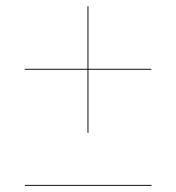

<svg xmlns="http://www.w3.org/2000/svg" viewBox="-20 -610 570 621"><path d="M60.4 -12H470.1V-9H60.4ZM263 -180.5V-384.5H60V-387.5H263V-590H266V-387.5H469.5V-384.5H266V-180.5Z"/></svg>

Font: Bodoni* 72pt
Style: Regular
Weight: 400
Version: Version 2.3